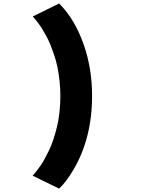

<svg xmlns="http://www.w3.org/2000/svg" viewBox="-20 -845 890 1102"><path d="M319 237.5 167.5 163.5Q167.5 163 173.8 156.2Q180 149.5 189 137.8Q198 126 210.2 109Q222.5 92 235.2 68.8Q248 45.5 261.2 18.2Q274.5 -9 286 -43.8Q297.5 -78.5 306.8 -116Q316 -153.5 321.2 -199.8Q326.5 -246 326.5 -294Q326.5 -339 321.5 -383Q316.5 -427 309.2 -462Q302 -497 289.8 -532.5Q277.5 -568 267.8 -592Q258 -616 242.8 -643Q227.5 -670 219.5 -683.2Q211.5 -696.5 197.2 -715Q183 -733.5 180.8 -736Q178.5 -738.5 170 -748Q168 -750 168 -750.5L319.5 -825Q410 -734.5 461 -587.5Q508.5 -452 508.5 -294Q508.5 -51 400.5 131Q360.5 198.5 321 236Z"/></svg>

Font: League Mono Wide ExtraBold
Style: Regular
Weight: 800
Width: 8
Designer: Tyler Finck
Foundry: The League of Moveable Type / Tyler Finck
Version: Version 2.210